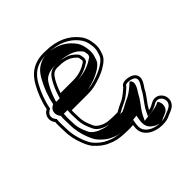

<svg xmlns="http://www.w3.org/2000/svg" viewBox="-174 -636 927 927"><g transform="rotate(-45 289.5 -172.0)"><path d="M266.1 -401H266.5C312.1 -401 339.6 -387.4 360 -363.7C360.2 -363.1 361.5 -359.4 362.1 -357.4L364.3 -344.1C365.4 -341.2 362.1 -335.9 361 -333.2C338.8 -318.1 306.9 -303.5 268.7 -303.5L178.8 -303.5C186.1 -326.4 197.4 -351.8 208.5 -370.4C221.7 -392 233.5 -404.4 266.1 -401ZM270 -498C191.9 -502.2 147.8 -465.9 120.9 -415.3C102.7 -382.6 84.8 -339.5 76.8 -296.3C62.6 -288.8 50 -274.1 50 -254.4C50 -242.7 54 -231.9 61.7 -222.8C60.7 -213.7 60.4 -202.7 61 -191.9C61 -182 61.3 -171.9 62 -160.8C62 -124.7 71 -91.3 80.5 -66.1C86.9 -49.1 96.2 -26.6 110 -12.1C126.8 6.1 147 24 172.7 34.4L192 42.4C216 51 247.3 54 278.3 54H298.5C304.9 54 309.8 53.8 317.1 53C315.9 59.7 315.1 68.8 315.1 77.5C315.1 126.2 367.1 154 417.5 154C443.3 154 454.9 151.1 474.5 141.4C494.4 133.7 518.7 125.6 527.1 100.4C539.8 62.2 501.9 19 458.9 41.9C448.1 48.1 436 55.1 422.8 56.7C434.1 33.5 456.3 8.8 471 -14.7L481 -32.8C488.8 -45.7 520.5 -80.4 495.1 -109C479.9 -126.1 425.9 -137.2 413.3 -109.9C400.4 -97.7 377.8 -79 363 -71.1L348.3 -64.2C335.4 -58.1 323.1 -51.7 310.2 -44.4C310.2 -44.4 308.6 -43.9 306.8 -43H279.3C266.8 -43 250.7 -44.5 237.9 -45.8C216.7 -50 188 -63.8 180.1 -81.6C168.5 -106.7 159 -128.4 159 -163V-163.2L159 -163.4C158.3 -173.5 158 -183.9 158 -194.5C158 -198.8 158 -200.7 158.4 -206.5H268.7C285.6 -206.5 300.2 -207.8 313.3 -210.6C348.4 -219.2 381.7 -230.1 409.6 -247.7C429.4 -260.1 449.2 -274.3 455.8 -299.8C458.3 -309.9 463.6 -319.3 464 -336.4C464.6 -343.3 464.3 -352.2 462.9 -360.2L460.9 -374C456.5 -395.2 449.6 -412 435.3 -428.1C402.5 -468.7 347.5 -498 270 -498ZM266.9 -416C227.7 -419.6 209.9 -401.5 195.7 -378.1C183.7 -358.3 172.2 -332.1 164.5 -308.1L158.2 -288.5L268.7 -288.5C313.5 -288.5 347.9 -306.2 373.4 -323.4C374.7 -326.9 380.4 -336.1 379.5 -344.3L376.8 -360.8C375.4 -365.4 374.3 -368.3 373.2 -371.4C357.5 -389.6 340.6 -403.7 311.9 -410.2C297.4 -415.1 283.4 -416 266.9 -416ZM76 -191.9V-192.3C75.2 -205 76 -216.9 77.3 -227.6C71 -235.1 65 -243.3 65 -254.4C65 -271.1 77.5 -279.7 90.2 -286.5C98.5 -331 115 -374 134 -408.2C159.2 -455.3 197.4 -486.9 269.6 -483H270C343.7 -483 393.8 -455.5 423.6 -418.6C435.6 -403.9 442 -391 446.1 -371.4L448.1 -357.8C449.3 -350.8 449.5 -343 449 -337.2L449 -336.7C448.7 -322.7 444.5 -316.4 441.2 -303.5C436.3 -284.3 421.4 -272.7 401.7 -260.4C376 -244.2 343.9 -233.5 309.9 -225.2C298.6 -222.8 284.7 -221.5 268.7 -221.5H144.3L143.4 -207.4C143.1 -201.6 143 -198.9 143 -194.5C143 -183.7 143.4 -172.5 144 -162.8C144.3 -123.6 154.8 -100.5 166.4 -75.4C177.8 -49.8 207 -36.6 234.9 -31.1C247.7 -28.6 265.5 -28 279.3 -28H310.1C312.1 -28.9 314.7 -30.1 316.5 -30.7C329.5 -38.1 341.9 -44.6 354.7 -50.6L369.8 -57.7C388.4 -67.7 411.1 -87.2 425.7 -101L426.9 -103.7C433.1 -117.1 474.6 -109.5 483.9 -99C499.3 -81.7 479.7 -59.7 468 -40.3L458 -22.3C443.7 0.4 422.1 24 409.4 50.1L397.3 74.9L424.7 71.6C441.7 69.5 455.9 60.9 466.1 55.1C496.5 38.9 521.6 69.6 512.9 95.6C507.2 112.7 490.5 119.2 469.2 127.4C448.9 135.1 443.8 139 417.5 139C370.3 139 330.1 113.4 330.1 77.5C330.1 69.7 330.8 61.2 331.8 55.7L335.4 36L315.5 38.1C308.5 38.8 304.5 39 298.5 39H278.3C248.4 39 217.9 35.6 197.4 28.4L178.4 20.5C155.5 11.3 137.2 -4.7 120.9 -22.4C109.8 -34.1 100.8 -54.8 94.5 -71.4C85.5 -95.5 77 -127.2 77 -160.8V-161.2C76.3 -172.2 76 -182.2 76 -191.9ZM271 -416C289.4 -415.8 311.9 -414.1 331.6 -407.9C370.3 -398.6 384.8 -383.8 399.2 -367C399.9 -365.2 401 -362 402 -358.7L404.2 -345.5C406.3 -337.5 400.8 -331.5 399.6 -328.4C374.8 -311.5 337.8 -288.5 268.7 -288.5L133.7 -288.5L139.1 -305.3C146.6 -328.7 157.9 -354.4 169.5 -373.7C179.2 -389.5 193.9 -421.4 271 -416ZM101.9 -224.9C100.9 -215 100.3 -204 101 -192.1C101 -181.8 101.3 -172.5 102 -161C102 -125.4 110.8 -93 120.1 -68.2C126.4 -51.5 136 -29.4 147.7 -17.1C164.2 0.7 183.9 16.9 202.2 24.3L220.6 31.9C234.8 36.7 254.2 39 278.3 39H298.5C302.2 39 301.3 39.1 306.4 38.6L360.8 32.9L357 54C355.9 60.3 355.1 69.2 355.1 77.5C355.1 125.5 407.9 139 417.5 139C430.1 139 425.6 140.8 442.6 132.3C463.3 122.1 479.4 122.6 487.4 98.5C492.4 83.7 488.4 67.7 479.8 57.1C472.1 61 460 67.9 435.2 70.9L371.4 78.7L383.5 54C395.5 29.3 417.6 4.9 431.9 -17.9L441.9 -35.9C450.6 -50.4 481.5 -89.9 452.9 -107.7C452.6 -107.1 452.3 -106.4 452 -105.8C437.3 -92 415.6 -73.1 395.1 -62.1L379.5 -54.8C366.9 -48.9 354.2 -42.1 341 -34.7L338 -33.6L326 -28H279.3C258.8 -28 241 -30 227.6 -31.3C208.8 -33.2 192.3 -40.9 187.4 -42.4C168.1 -48.5 147.4 -63.9 140.6 -79.1C129.1 -104.1 119 -127.3 119 -163C118.3 -173.3 118 -183.7 118 -194.5C118 -198.8 118.1 -201.1 118.4 -206.9L119.3 -221.5H268.7C279.6 -221.5 286.4 -222.2 292.6 -223.5C323.1 -231 351.1 -240.2 375.3 -255.4C394 -267.1 410 -278.2 416 -301.2C418.9 -312.6 423.6 -320.4 424 -336.7C424.6 -343.5 424.3 -351.7 423 -359.3L421 -373C416.7 -393.4 410.3 -408.7 397.2 -423.5C364.5 -463.9 316.5 -483 270 -483H267.1C252.2 -483.8 238 -482.6 220.7 -474.3C193 -461.3 177.6 -445.2 160.1 -412.3C141.4 -378.7 124.2 -335.4 115.9 -291.1C105.1 -285.4 90 -276.5 90 -254.4C90 -242.3 95.2 -232.8 101.9 -224.9Z"/></g></svg>

Font: HoneyBee
Style: Blur
Weight: 700
Foundry: Cannot Into Space Fonts
Version: Version 0.89